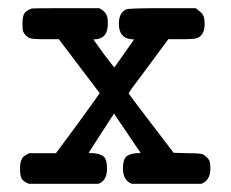

<svg xmlns="http://www.w3.org/2000/svg" viewBox="-20 -451 565 470"><path d="M29 -38Q29 -51 32 -58.5Q35 -66 38 -68Q41 -70 51 -76H117L171 -149Q224 -222 224 -223L124 -355H90Q58 -355 52 -358Q42 -363 37 -373Q35 -377 35 -393Q35 -411 39.5 -418Q44 -425 57 -430Q58 -431 141 -431H223Q230 -427 232.5 -425Q235 -423 238.5 -418.5Q242 -414 243 -408Q244 -402 244 -393Q244 -358 216 -355Q209 -355 209 -354L234 -319Q259 -286 260 -286L308 -354Q308 -355 301 -355Q271 -358 271 -393Q271 -420 289 -428Q295 -431 376 -431H459Q460 -430 463.5 -427.5Q467 -425 468 -424Q469 -423 471.5 -421Q474 -419 475 -417.5Q476 -416 477.5 -413Q479 -410 479.5 -407.5Q480 -405 480.5 -401Q481 -397 481 -393Q481 -365 463 -358Q457 -355 425 -355H392L344 -290Q295 -225 295 -223Q294 -223 309 -203Q324 -183 350 -149L405 -77L439 -76Q471 -76 477 -73Q486 -68 492 -59Q495 -52 495 -38Q495 -10 473 -1H303Q281 -9 281 -38Q281 -58 287.5 -66Q294 -74 313 -76Q324 -76 324 -77L259 -173L197 -77Q202 -76 209 -76Q228 -74 235 -66.5Q242 -59 242 -38Q242 -9 221 -1H51Q38 -6 33.5 -13Q29 -20 29 -38Z"/></svg>

Font: MathJax_Typewriter
Style: Regular
Weight: 400
Version: Version 1.1